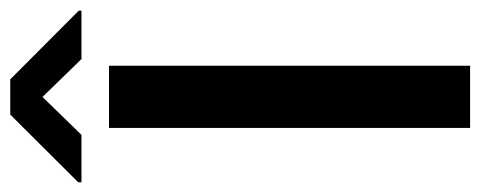

<svg xmlns="http://www.w3.org/2000/svg" viewBox="-330 -642 945 378"><g transform="rotate(-90 143.0 -452.5)"><path d="M203.1 -710.9V0H80.6V-710.9ZM176.3 -905.3 311.5 -770.5V-765.1H216.3L141.6 -841.8L66.9 -765.1H-26.4V-771.5L106.9 -905.3Z"/></g></svg>

Font: Vazirmatn RD UI Medium
Style: Regular
Weight: 500
Designer: Saber Rastikerdar
Foundry: Saber Rastikerdar
Version: Version 33.003